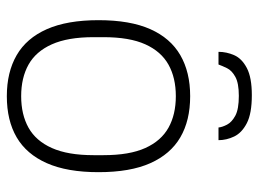

<svg xmlns="http://www.w3.org/2000/svg" viewBox="-120 -644 775 576"><g transform="rotate(90 268.0 -355.5)"><path d="M268 12Q196 12 145 -17.5Q94 -47 67 -108Q40 -169 40 -263Q40 -358 67 -418.5Q94 -479 145 -508.5Q196 -538 268 -538Q341 -538 391.5 -508.5Q442 -479 469 -418.5Q496 -358 496 -263Q496 -169 469 -108Q442 -47 391.5 -17.5Q341 12 268 12ZM268 -31Q323 -31 362.5 -53Q402 -75 423.5 -123Q445 -171 445 -248V-278Q445 -356 423.5 -403.5Q402 -451 362.5 -473Q323 -495 268 -495Q213 -495 173.5 -473Q134 -451 112.5 -403.5Q91 -356 91 -278V-248Q91 -171 112.5 -123Q134 -75 173.5 -53Q213 -31 268 -31ZM265 -723Q320 -723 349 -708Q378 -693 389 -670Q400 -647 400 -623H362Q361 -634 353.5 -648.5Q346 -663 326.5 -673.5Q307 -684 267 -684Q229 -684 210 -673.5Q191 -663 184 -648.5Q177 -634 173 -623H135Q135 -647 145 -670Q155 -693 183.5 -708Q212 -723 265 -723Z"/></g></svg>

Font: Archivo SemiBold Thin
Style: Regular
Weight: 250
Version: Version 2.001